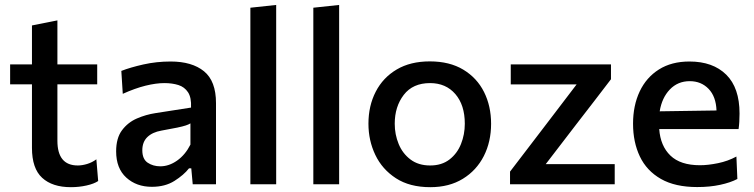

<svg xmlns="http://www.w3.org/2000/svg" viewBox="-20 -764 3127 796"><path d="M274 12Q197 12 154.8 -26.8Q112.5 -65.5 112.5 -151V-414.5H22V-497H112.5V-658.5L218 -679.5V-497H383V-414.5H218V-180.5Q218 -78 302.5 -78Q320.5 -78 341.2 -84.2Q362 -90.5 379.5 -103.5L387 -13.5Q370 -2 338.8 5Q307.5 12 274 12Z M609.5 10.5Q545.5 10.5 503.5 -27.8Q461.5 -66 461.5 -136.5Q461.5 -191.5 485.8 -224Q510 -256.5 547.5 -272.8Q585 -289 624.5 -295L772 -318Q774 -359.5 759.5 -381.5Q745 -403.5 719.5 -411.5Q694 -419.5 661.5 -419.5Q627 -419.5 583.5 -408.8Q540 -398 489 -375L483 -470Q520 -484.5 574.5 -496.8Q629 -509 687.5 -509Q776 -509 825.8 -468.5Q875.5 -428 875.5 -336.5V0H779L773 -66H763.5Q742 -38.5 703.2 -14Q664.5 10.5 609.5 10.5ZM644.5 -74.5Q680.5 -74.5 714.2 -98.2Q748 -122 769.5 -164.5V-252.5Q762.5 -248 750.5 -244Q738.5 -240 715 -235Q691.5 -230 649 -222.5Q612 -216 591 -195.8Q570 -175.5 570 -141Q570 -104.5 592.2 -89.5Q614.5 -74.5 644.5 -74.5Z M1018 0V-732L1125 -743.5V0Z M1279 0V-732L1386 -743.5V0Z M1764 12Q1678.5 12 1621.5 -25Q1564.5 -62 1536 -121.8Q1507.5 -181.5 1507.5 -251Q1507.5 -325.5 1537.8 -384Q1568 -442.5 1624.8 -476Q1681.5 -509.5 1762 -509.5Q1844 -509.5 1900.8 -475.2Q1957.5 -441 1986.8 -382.5Q2016 -324 2016 -251Q2016 -176.5 1985.8 -117Q1955.5 -57.5 1899 -22.8Q1842.5 12 1764 12ZM1763.5 -78Q1811.5 -78 1843.5 -102.8Q1875.5 -127.5 1891.2 -167Q1907 -206.5 1907 -251Q1907 -328.5 1867.8 -374Q1828.5 -419.5 1763 -419.5Q1691.5 -419.5 1654 -370.8Q1616.5 -322 1616.5 -251Q1616.5 -206.5 1632.8 -167Q1649 -127.5 1681.8 -102.8Q1714.5 -78 1763.5 -78Z M2094.5 0V-52.5Q2135 -105.5 2173.8 -156.2Q2212.5 -207 2247 -252L2370.5 -414H2097.5V-497H2513V-435.5Q2485 -399 2445.2 -347Q2405.5 -295 2369.5 -249L2242.5 -83.5H2528.5V0Z M2870.5 11.5Q2779 11.5 2720 -22.2Q2661 -56 2632.8 -115.2Q2604.5 -174.5 2604.5 -251Q2604.5 -326.5 2632 -384.8Q2659.5 -443 2711.8 -476Q2764 -509 2838.5 -509Q2935.5 -509 2990.8 -454.5Q3046 -400 3046 -293.5Q3046 -255.5 3042 -229H2713Q2718 -159 2759.5 -119Q2801 -79 2882 -79Q2915.5 -79 2956.8 -87.5Q2998 -96 3033 -115L3037 -22Q3008.5 -7 2965.8 2.2Q2923 11.5 2870.5 11.5ZM2839.5 -427.5Q2790 -427.5 2757 -393Q2724 -358.5 2715 -302.5L2950.5 -306Q2948.5 -363.5 2917.8 -395.5Q2887 -427.5 2839.5 -427.5Z"/></svg>

Font: Commissioner Medium
Style: Regular
Weight: 500
Designer: Kostas Bartsokas
Foundry: Kostas Bartsokas
Version: Version 1.000; ttfautohint (v1.8.3)